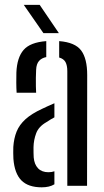

<svg xmlns="http://www.w3.org/2000/svg" viewBox="-20 -779 438 805"><path d="M36.2 -113.2Q35.7 -125.6 35.5 -137.9Q35.3 -150.2 35.8 -162.9Q38.2 -199.1 49.7 -227.5Q61.2 -255.8 86.8 -279.1Q112.4 -302.4 157.3 -323.1Q169.3 -328.8 182.1 -334.7Q194.8 -340.6 208.1 -346.1V-287Q200.7 -283.2 192.4 -278.2Q184.1 -273.1 174.7 -266.9Q142.4 -248.6 131.8 -220.6Q121.2 -192.6 120.5 -162.1Q120.4 -148.4 120.6 -138.8Q120.8 -129.1 121.3 -119Q123.8 -89.8 139.6 -73.3Q155.4 -56.9 183 -56.9Q197.3 -56.9 208.1 -60.9V-6.3Q187.4 6.4 155 6.4Q98.4 6.4 69.6 -22.7Q40.9 -51.8 36.2 -113.2ZM49.7 -390.1Q48.4 -410 48.3 -432.5Q48.2 -454.9 48.7 -475.3Q51.4 -537.9 79 -569.7Q106.5 -601.5 174 -606.6V-539.7Q154.7 -536 143.6 -523.4Q132.5 -510.8 131.5 -486.4Q130.6 -472.5 130.4 -453.3Q130.1 -434 130.5 -416.5Q131 -399 131.5 -390.1ZM262.2 0V-480.6Q262.2 -505 254.5 -518.9Q246.7 -532.7 228.1 -537.8V-606.6Q294.9 -601.4 320.3 -567.4Q345.7 -533.3 345.6 -464.1L345 0ZM162.1 -640 79.6 -758.7H146.3L226.9 -640Z"/></svg>

Font: Big Shoulders Stencil Text SC Thin
Style: Regular
Weight: 100
Designer: Patric King
Foundry: XO Type Co
Version: Version 2.001